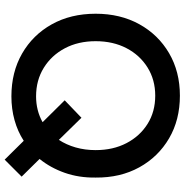

<svg xmlns="http://www.w3.org/2000/svg" viewBox="-4 -748 793 825"><g transform="rotate(90 392.5 -335.5)"><path d="M394 12Q290 12 210 -34Q130 -80 84.5 -161.5Q39 -243 39 -350Q39 -456 84 -537.5Q129 -619 208.5 -665.5Q288 -712 391 -712Q495 -712 574.5 -665.5Q654 -619 699 -537.5Q744 -456 743 -350Q744 -278 722.5 -217Q701 -156 663 -109L739 -32L666 41L585 -41Q545 -15 496.5 -1.5Q448 12 394 12ZM394 -94Q455 -94 505 -122L411 -217L486 -289L581 -192Q602 -224 613.5 -264Q625 -304 625 -350Q625 -425 595 -482.5Q565 -540 512.5 -573Q460 -606 391 -606Q323 -606 270 -573Q217 -540 187 -482.5Q157 -425 157 -350Q157 -275 187.5 -217.5Q218 -160 271.5 -127Q325 -94 394 -94Z"/></g></svg>

Font: Figtree SemiBold
Style: Regular
Weight: 600
Designer: Erik Kennedy
Foundry: Erik Kennedy
Version: Version 2.001; ttfautohint (v1.8.4.7-5d5b);gftools[0.9.27]